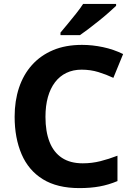

<svg xmlns="http://www.w3.org/2000/svg" viewBox="-20 -954 682 984"><path d="M398 -597Q355 -597 320.5 -580.5Q286 -564 262 -532.5Q238 -501 225.5 -456.5Q213 -412 213 -355Q213 -280 234 -226.5Q255 -173 297.5 -145Q340 -117 404 -117Q451 -117 494.5 -128Q538 -139 582 -156V-26Q537 -7 490.5 1.5Q444 10 387 10Q273 10 199.5 -35.5Q126 -81 90.5 -164Q55 -247 55 -356Q55 -437 77.5 -504.5Q100 -572 144 -621Q188 -670 252 -697Q316 -724 400 -724Q453 -724 507.5 -712.5Q562 -701 611 -677L561 -555Q525 -572 484.5 -584.5Q444 -597 398 -597ZM575 -924Q560 -910 537 -889.5Q514 -869 487 -847.5Q460 -826 434.5 -806.5Q409 -787 390 -774H290V-787Q306 -806 327.5 -832Q349 -858 370.5 -885Q392 -912 406 -934H575Z"/></svg>

Font: Noto Sans Khmer
Style: Bold
Weight: 700
Version: Version 2.003